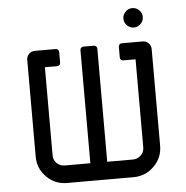

<svg xmlns="http://www.w3.org/2000/svg" viewBox="-52 -777 802 827"><g transform="rotate(-5 349.0 -363.0)"><path d="M80 -125V-543Q80 -558 90.5 -568.5Q101 -579 116 -579H206Q212 -579 216 -575Q220 -571 220 -565V-519Q220 -513 216 -509Q212 -505 206 -505H153V-124Q153 -104 167 -90Q181 -76 201 -76H312V-565Q312 -571 316 -575Q320 -579 326 -579H371Q377 -579 381 -575Q385 -571 385 -565V-76H496Q516 -76 530.5 -90Q545 -104 545 -124V-505H492Q486 -505 482 -509Q478 -513 478 -519V-565Q478 -571 482 -575Q486 -579 492 -579H582Q597 -579 607.5 -568.5Q618 -558 618 -543V-125Q618 -73 581 -36.5Q544 0 492 0H205Q153 0 116.5 -36.5Q80 -73 80 -125ZM508 -684Q508 -701 520.5 -713.5Q533 -726 550 -726Q567 -726 579.5 -713.5Q592 -701 592 -684Q592 -667 579.5 -654.5Q567 -642 550 -642Q533 -642 520.5 -654.5Q508 -667 508 -684Z"/></g></svg>

Font: Miriam Libre
Style: Regular
Weight: 400
Version: Version 1.000